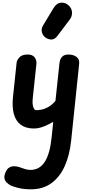

<svg xmlns="http://www.w3.org/2000/svg" viewBox="-20 -947 669 1430"><path d="M232.5 10Q172.5 10 135.2 -17.5Q98 -45 83.5 -97Q69 -149 76.5 -222.5L104 -482.5Q106 -499 125 -520Q144 -541 186 -541Q223 -541 238.5 -519.2Q254 -497.5 251 -469.5L223.5 -210.5Q221.5 -191 223.2 -171.8Q225 -152.5 231.8 -139.5Q238.5 -126.5 251 -126.5Q266 -126.5 288.8 -130.5Q311.5 -134.5 338.5 -149.2Q365.5 -164 393 -195.5L422.5 -473.5Q426 -506.5 442 -523.8Q458 -541 490 -541Q525.5 -541 549.5 -523.5Q573.5 -506 569.5 -471L510 100Q498.5 210 461.5 291.5Q424.5 373 361.8 418Q299 463 210.5 463Q155 463 110.8 451.5Q66.5 440 50.5 429Q38.5 421 27.2 409.2Q16 397.5 13 379.8Q10 362 21 337Q32 309.5 50.5 299.8Q69 290 89.2 291.2Q109.5 292.5 125 298Q144.5 304.5 164.5 311.5Q184.5 318.5 206.5 318.5Q241 318.5 267.8 303.2Q294.5 288 313.8 257.8Q333 227.5 345.5 183Q358 138.5 364 80.5L376.5 -39.5Q346.5 -21.5 308 -5.8Q269.5 10 232.5 10ZM324 -664Q301 -678 292.8 -704.2Q284.5 -730.5 301 -758L378 -885.5Q402 -925.5 434.8 -927.2Q467.5 -929 490.5 -907.5Q514 -886.5 516.2 -856.5Q518.5 -826.5 500 -802L407.5 -679.5Q389 -655 367.2 -653Q345.5 -651 324 -664Z"/></svg>

Font: Edu NSW ACT Cursive
Style: Regular
Weight: 400
Designer: Tina and Corey Anderson, Eben Sorkin, Mirko Velimirovic
Foundry: Sorkin Type Co.
Version: Version 2.000